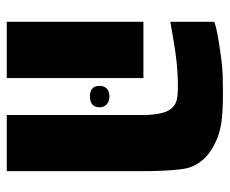

<svg xmlns="http://www.w3.org/2000/svg" viewBox="-76 -604 680 568"><g transform="rotate(90 264.0 -320.0)"><path d="M320.3 0V-402.3Q320.3 -439.9 312.5 -465.1Q304.7 -490.2 284.2 -500Q271 -506.3 236.8 -506.3Q196.8 -506.3 155.3 -501.5Q113.8 -496.6 44.4 -483.9V-613.8Q58.1 -619.1 82.3 -623.5Q106.4 -627.9 140.6 -632.8Q173.8 -637.7 200 -638.7Q226.1 -639.6 251 -639.6Q313.5 -639.6 345 -634.5Q376.5 -629.4 399.4 -618.2Q421.4 -607.9 436.5 -595.7Q474.1 -565.4 480.2 -519.3Q486.3 -473.1 486.3 -401.9V0ZM44.4 0V-404.3H210.9V0ZM265.1 -246.1Q233.9 -246.1 233.9 -274.9Q233.9 -287.6 242.2 -295.9Q250 -303.7 265.1 -303.7Q279.8 -303.7 288.6 -295.7Q297.4 -287.6 297.4 -274.9Q297.4 -246.1 265.1 -246.1Z"/></g></svg>

Font: Open Sans Condensed ExtraBold
Style: Regular
Weight: 800
Width: 3
Designer: Monotype Design Team
Foundry: Monotype Imaging Inc.
Version: Version 3.000; ttfautohint (v1.8.4)